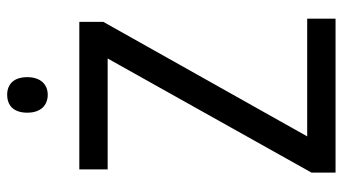

<svg xmlns="http://www.w3.org/2000/svg" viewBox="-230 -725 955 535"><g transform="rotate(-90 247.5 -457.5)"><path d="M251 -915C221 -915 201 -897 201 -859C201 -821 222 -802 251 -802C279 -802 300 -821 300 -859C300 -897 280 -915 251 -915ZM463 0V-79H135L454 -647V-714H43V-635H352L34 -67V0Z"/></g></svg>

Font: Noto Sans Lao SemiCondensed
Style: Regular
Weight: 400
Width: 4
Designer: Monotype Design Team
Foundry: Monotype Imaging Inc.
Version: Version 2.003